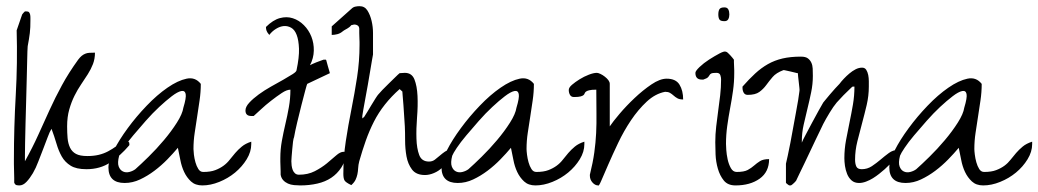

<svg xmlns="http://www.w3.org/2000/svg" viewBox="-20 -591 3315 613"><path d="M25.4 -7.8Q25.4 -12.7 25.4 -22.9Q25.4 -33.2 24.9 -44.9Q24.4 -56.6 24.4 -66.9Q24.4 -77.1 24.4 -81.1Q24.4 -185.5 30.3 -287.6Q36.1 -389.6 33.2 -494.1Q34.2 -497.1 36.6 -503.9Q39.1 -510.7 42 -519.5Q44.9 -528.3 47.4 -535.2Q49.8 -542 50.8 -544.9Q51.8 -546.9 54.7 -549.8Q57.6 -552.7 59.6 -554.7H61.5Q62.5 -554.7 62.5 -554.7Q62.5 -554.7 63.5 -554.7Q70.3 -554.7 72.8 -551.8Q75.2 -548.8 76.2 -544.4Q77.1 -540 77.1 -534.7Q77.1 -529.3 77.1 -525.4Q77.1 -513.7 76.7 -504.4Q76.2 -495.1 75.2 -485.4Q74.2 -475.6 72.3 -465.3Q70.3 -455.1 68.4 -443.4Q67.4 -430.7 66.9 -403.3Q66.4 -376 65.4 -341.3Q64.5 -306.6 63.5 -268.6Q62.5 -230.5 61.5 -196.3Q60.5 -162.1 60.1 -134.3Q59.6 -106.4 59.6 -93.8V-85.9V-76.2Q84 -120.1 102.1 -160.2Q120.1 -200.2 138.2 -239.7Q156.2 -279.3 177.7 -318.8Q199.2 -358.4 229.5 -400.4Q235.4 -408.2 240.7 -412.6Q246.1 -417 252 -419.4Q257.8 -421.9 265.1 -422.4Q272.5 -422.9 283.2 -422.9Q283.2 -403.3 276.9 -386.7Q270.5 -370.1 260.3 -354Q250 -337.9 238.8 -321.3Q227.5 -304.7 217.8 -285.2Q208 -265.6 201.2 -241.7Q194.3 -217.8 194.3 -187.5Q194.3 -167 195.8 -149.9Q197.3 -132.8 203.6 -119.6Q210 -106.4 222.7 -99.6Q235.4 -92.8 258.8 -92.8Q279.3 -92.8 295.4 -96.7Q311.5 -100.6 325.2 -107.9Q338.9 -115.2 352.5 -125Q366.2 -134.8 382.8 -144.5Q384.8 -144.5 387.7 -141.1Q390.6 -137.7 392.6 -135.7V-133.8V-132.8Q392.6 -131.8 393.6 -131.8Q393.6 -130.9 393.1 -129.9Q392.6 -128.9 392.6 -127Q364.3 -93.8 332 -72.3Q299.8 -50.8 255.9 -50.8Q223.6 -50.8 205.6 -62Q187.5 -73.2 177.2 -91.3Q167 -109.4 160.2 -132.8Q153.3 -156.2 144.5 -179.7Q138.7 -170.9 132.3 -153.3Q126 -135.7 118.2 -116.2Q110.4 -96.7 102.5 -75.7Q94.7 -54.7 85 -38.1Q75.2 -21.5 64.5 -10.3Q53.7 1 42 1Q37.1 1 32.7 0Q28.3 -1 25.4 -7.8Z M547.9 -119.1Q533.2 -101.6 514.2 -82Q495.1 -62.5 473.1 -45.9Q451.2 -29.3 427.2 -18.1Q403.3 -6.8 377.9 -6.8Q326.2 -6.8 326.2 -56.6Q326.2 -77.1 343.3 -110.8Q360.4 -144.5 387.7 -181.6Q415 -218.8 448.2 -253.4Q481.4 -288.1 514.6 -311Q547.9 -334 575.7 -339.8Q603.5 -345.7 621.1 -323.2Q621.1 -296.9 617.2 -270.5Q613.3 -244.1 609.4 -218.3Q605.5 -192.4 601.6 -167Q597.7 -141.6 597.7 -115.2Q597.7 -109.4 599.1 -97.2Q600.6 -85 604 -72.8Q607.4 -60.5 613.3 -51.3Q619.1 -42 628.9 -42Q652.3 -42 667.5 -47.9Q682.6 -53.7 693.8 -62Q705.1 -70.3 713.4 -81.1Q721.7 -91.8 731 -102.5Q740.2 -113.3 752 -123Q763.7 -132.8 782.2 -138.7Q782.2 -138.7 782.2 -135.7Q782.2 -132.8 782.2 -130.9Q782.2 -106.4 767.6 -82.5Q752.9 -58.6 730.5 -40Q708 -21.5 680.2 -10.3Q652.3 1 626 1Q603.5 1 589.8 -11.7Q576.2 -24.4 567.9 -42Q559.6 -59.6 555.7 -80.6Q551.8 -101.6 547.9 -119.1ZM565.4 -247.1Q575.2 -279.3 572.8 -291Q570.3 -302.7 558.6 -300.3Q546.9 -297.9 528.3 -283.7Q509.8 -269.5 488.3 -249.5Q466.8 -229.5 445.3 -205.1Q423.8 -180.7 405.3 -158.7Q386.7 -136.7 375 -119.1Q363.3 -101.6 360.4 -93.8Q354.5 -71.3 358.9 -59.6Q363.3 -47.9 372.6 -43.5Q381.8 -39.1 393.1 -42Q404.3 -44.9 412.1 -50.8Q428.7 -65.4 454.1 -90.3Q479.5 -115.2 503.4 -143.6Q527.3 -171.9 544.9 -199.7Q562.5 -227.5 565.4 -247.1Z M876 -33.2Q876 -36.1 876 -43.5Q876 -50.8 875.5 -59.1Q875 -67.4 875 -74.7Q875 -82 875 -85.9Q875 -114.3 879.9 -141.1Q884.8 -168 891.1 -194.8Q897.5 -221.7 902.3 -249Q907.2 -276.4 907.2 -304.7Q895.5 -304.7 879.4 -293.9Q863.3 -283.2 845.7 -269.5Q828.1 -255.9 813 -241.7Q797.9 -227.5 790 -220.7Q790 -220.7 787.1 -220.7Q784.2 -220.7 782.2 -220.7Q763.7 -220.7 763.7 -238.3Q763.7 -250 775.9 -263.2Q788.1 -276.4 806.2 -289.6Q824.2 -302.7 845.2 -314.5Q866.2 -326.2 884.3 -336.4Q902.3 -346.7 914.6 -354.5Q926.8 -362.3 926.8 -367.2Q935.5 -408.2 934.6 -435.5Q933.6 -462.9 927.2 -479.5Q920.9 -496.1 909.7 -502.4Q898.4 -508.8 886.2 -507.8Q874 -506.8 861.3 -499Q848.6 -491.2 839.8 -479.5Q833 -487.3 831.1 -492.7Q829.1 -498 829.1 -504.9Q851.6 -527.3 873.5 -533.2Q895.5 -539.1 915 -532.7Q934.6 -526.4 950.2 -510.7Q965.8 -495.1 974.1 -474.1Q982.4 -453.1 981.9 -429.2Q981.4 -405.3 969.7 -382.8Q971.7 -383.8 977.5 -386.7Q983.4 -389.6 990.2 -392.1Q997.1 -394.5 1003.4 -397Q1009.8 -399.4 1012.7 -400.4H1015.6H1020.5Q1021.5 -400.4 1022.9 -394Q1024.4 -387.7 1026.9 -379.4Q1029.3 -371.1 1031.2 -364.7Q1033.2 -358.4 1033.2 -357.4L960.9 -323.2Q960 -322.3 954.6 -302.2Q949.2 -282.2 942.4 -255.4Q935.5 -228.5 928.7 -199.7Q921.9 -170.9 918.9 -153.3Q917 -149.4 915.5 -138.2Q914.1 -127 913.1 -114.7Q912.1 -102.5 911.1 -91.3Q910.2 -80.1 910.2 -76.2Q910.2 -70.3 911.1 -62.5Q912.1 -54.7 914.6 -48.3Q917 -42 921.9 -37.6Q926.8 -33.2 934.6 -33.2Q962.9 -33.2 984.9 -44.4Q1006.8 -55.7 1023.4 -69.3Q1040 -83 1053.2 -94.7Q1066.4 -106.4 1077.1 -106.4Q1079.1 -106.4 1082.5 -106Q1085.9 -105.5 1085.9 -104.5Q1083 -76.2 1069.8 -56.2Q1056.6 -36.1 1037.6 -23.4Q1018.6 -10.7 993.2 -4.9Q967.8 1 938.5 1Q929.7 1 918.9 0Q908.2 -1 899.4 -4.9Q890.6 -8.8 884.3 -15.6Q877.9 -22.5 876 -33.2Z M1076.2 -36.1Q1076.2 -88.9 1084 -140.1Q1091.8 -191.4 1102.1 -242.7Q1112.3 -293.9 1120.1 -344.7Q1127.9 -395.5 1127.9 -447.3Q1127.9 -450.2 1127.9 -457Q1127.9 -463.9 1127.4 -471.2Q1127 -478.5 1127 -485.4Q1127 -492.2 1127 -494.1Q1127.9 -504.9 1123 -508.8Q1118.2 -512.7 1110.4 -512.7Q1109.4 -512.7 1106.4 -511.7Q1103.5 -510.7 1101.6 -510.7Q1097.7 -505.9 1094.7 -503.9Q1091.8 -502 1088.9 -500Q1085.9 -498 1082 -496.1Q1078.1 -494.1 1073.2 -490.2Q1066.4 -484.4 1057.1 -481.9Q1047.9 -479.5 1039.1 -479.5V-506.8L1101.6 -562.5Q1107.4 -568.4 1114.3 -569.8Q1121.1 -571.3 1127.9 -571.3Q1144.5 -571.3 1153.3 -557.1Q1162.1 -543 1166.5 -523.9Q1170.9 -504.9 1170.9 -485.8Q1170.9 -466.8 1170.9 -458Q1170.9 -454.1 1170.9 -447.3Q1170.9 -440.4 1170.9 -434.1Q1170.9 -427.7 1170.9 -422.9Q1170.9 -418 1170.9 -417Q1169.9 -413.1 1167.5 -397.9Q1165 -382.8 1161.6 -362.8Q1158.2 -342.8 1154.3 -319.8Q1150.4 -296.9 1146.5 -276.9Q1142.6 -256.8 1140.1 -241.7Q1137.7 -226.6 1136.7 -220.7V-217.8V-212.9Q1138.7 -213.9 1141.6 -216.8Q1144.5 -219.7 1144.5 -220.7Q1146.5 -223.6 1152.8 -233.9Q1159.2 -244.1 1166 -255.9Q1172.9 -267.6 1179.2 -277.3Q1185.5 -287.1 1187.5 -289.1Q1191.4 -293.9 1200.7 -303.7Q1210 -313.5 1221.2 -324.2Q1232.4 -335 1241.7 -344.2Q1251 -353.5 1255.9 -357.4Q1256.8 -357.4 1263.7 -357.9Q1270.5 -358.4 1272.5 -358.4Q1294.9 -358.4 1303.2 -337.4Q1311.5 -316.4 1313 -284.7Q1314.5 -252.9 1311.5 -216.3Q1308.6 -179.7 1309.6 -148.4Q1310.5 -117.2 1318.4 -96.2Q1326.2 -75.2 1349.6 -75.2Q1360.4 -75.2 1368.2 -81.1Q1376 -86.9 1383.8 -93.8Q1391.6 -100.6 1399.9 -106.4Q1408.2 -112.3 1419.9 -112.3Q1419.9 -97.7 1412.1 -83Q1404.3 -68.4 1392.6 -56.6Q1380.9 -44.9 1365.7 -38.6Q1350.6 -32.2 1336.9 -32.2Q1308.6 -32.2 1295.4 -49.8Q1282.2 -67.4 1277.8 -91.8Q1273.4 -116.2 1273.4 -142.6Q1273.4 -168.9 1272.5 -187.5Q1271.5 -199.2 1270.5 -218.3Q1269.5 -237.3 1268.1 -254.9Q1266.6 -272.5 1265.6 -285.6Q1264.6 -298.8 1264.6 -298.8L1255.9 -306.6Q1229.5 -283.2 1209 -257.3Q1188.5 -231.4 1173.8 -202.6Q1159.2 -173.8 1147.9 -142.1Q1136.7 -110.4 1127 -76.2Q1124 -64.5 1123.5 -54.2Q1123 -43.9 1121.1 -34.7Q1119.1 -25.4 1115.2 -17.1Q1111.3 -8.8 1101.6 0Q1083 -8.8 1079.6 -15.6Q1076.2 -22.5 1076.2 -36.1Z M1611.3 -119.1Q1596.7 -101.6 1577.6 -82Q1558.6 -62.5 1536.6 -45.9Q1514.6 -29.3 1490.7 -18.1Q1466.8 -6.8 1441.4 -6.8Q1389.6 -6.8 1389.6 -56.6Q1389.6 -77.1 1406.7 -110.8Q1423.8 -144.5 1451.2 -181.6Q1478.5 -218.8 1511.7 -253.4Q1544.9 -288.1 1578.1 -311Q1611.3 -334 1639.2 -339.8Q1667 -345.7 1684.6 -323.2Q1684.6 -296.9 1680.7 -270.5Q1676.8 -244.1 1672.9 -218.3Q1668.9 -192.4 1665 -167Q1661.1 -141.6 1661.1 -115.2Q1661.1 -109.4 1662.6 -97.2Q1664.1 -85 1667.5 -72.8Q1670.9 -60.5 1676.8 -51.3Q1682.6 -42 1692.4 -42Q1715.8 -42 1731 -47.9Q1746.1 -53.7 1757.3 -62Q1768.6 -70.3 1776.9 -81.1Q1785.2 -91.8 1794.4 -102.5Q1803.7 -113.3 1815.4 -123Q1827.1 -132.8 1845.7 -138.7Q1845.7 -138.7 1845.7 -135.7Q1845.7 -132.8 1845.7 -130.9Q1845.7 -106.4 1831.1 -82.5Q1816.4 -58.6 1793.9 -40Q1771.5 -21.5 1743.7 -10.3Q1715.8 1 1689.5 1Q1667 1 1653.3 -11.7Q1639.6 -24.4 1631.3 -42Q1623 -59.6 1619.1 -80.6Q1615.2 -101.6 1611.3 -119.1ZM1628.9 -247.1Q1638.7 -279.3 1636.2 -291Q1633.8 -302.7 1622.1 -300.3Q1610.4 -297.9 1591.8 -283.7Q1573.2 -269.5 1551.8 -249.5Q1530.3 -229.5 1508.8 -205.1Q1487.3 -180.7 1468.8 -158.7Q1450.2 -136.7 1438.5 -119.1Q1426.8 -101.6 1423.8 -93.8Q1418 -71.3 1422.4 -59.6Q1426.8 -47.9 1436 -43.5Q1445.3 -39.1 1456.5 -42Q1467.8 -44.9 1475.6 -50.8Q1492.2 -65.4 1517.6 -90.3Q1543 -115.2 1566.9 -143.6Q1590.8 -171.9 1608.4 -199.7Q1626 -227.5 1628.9 -247.1Z M1863.3 -33.2Q1873 -72.3 1877.4 -104Q1881.8 -135.7 1883.3 -166Q1884.8 -196.3 1884.3 -229.5Q1883.8 -262.7 1883.8 -304.7Q1868.2 -304.7 1860.8 -302.7Q1853.5 -300.8 1850.6 -298.3Q1847.7 -295.9 1846.7 -293Q1845.7 -290 1843.3 -287.6Q1840.8 -285.2 1834 -283.2Q1827.1 -281.2 1812.5 -281.2Q1803.7 -281.2 1799.8 -288.1Q1795.9 -294.9 1795.9 -303.7Q1795.9 -311.5 1806.2 -320.3Q1816.4 -329.1 1830.6 -337.9Q1844.7 -346.7 1859.9 -352.5Q1875 -358.4 1885.7 -358.4Q1889.6 -358.4 1897 -355Q1904.3 -351.6 1911.1 -346.2Q1918 -340.8 1922.4 -335Q1926.8 -329.1 1926.8 -323.2V-187.5Q1936.5 -202.1 1958 -227.5Q1979.5 -252.9 2005.9 -277.8Q2032.2 -302.7 2059.6 -321.3Q2086.9 -339.8 2108.4 -339.8Q2137.7 -339.8 2149.4 -320.8Q2161.1 -301.8 2161.1 -273.4Q2149.4 -273.4 2142.6 -277.3Q2135.7 -281.2 2130.4 -286.1Q2125 -291 2119.1 -294.4Q2113.3 -297.9 2103.5 -297.9Q2072.3 -292 2044.9 -266.6Q2017.6 -241.2 1994.6 -207Q1971.7 -172.9 1953.6 -134.8Q1935.5 -96.7 1921.9 -65.4Q1908.2 -34.2 1899.9 -14.6Q1891.6 4.9 1889.6 1Q1879.9 1 1871.6 -8.3Q1863.3 -17.6 1863.3 -30.3Z M2263.7 -136.7Q2263.7 -162.1 2266.6 -187Q2269.5 -211.9 2272.9 -236.8Q2276.4 -261.7 2279.3 -286.6Q2282.2 -311.5 2282.2 -337.9Q2282.2 -343.8 2279.8 -351.1Q2277.3 -358.4 2267.6 -358.4Q2254.9 -358.4 2251 -356.4Q2247.1 -354.5 2245.6 -351.6Q2244.1 -348.6 2240.7 -344.7Q2237.3 -340.8 2225.6 -336.9H2220.7Q2200.2 -336.9 2200.2 -358.4Q2200.2 -364.3 2213.4 -377Q2226.6 -389.6 2244.1 -400.9Q2261.7 -412.1 2277.3 -420.4Q2293 -428.7 2297.9 -425.8Q2299.8 -425.8 2303.7 -422.4Q2307.6 -418.9 2311.5 -414.6Q2315.4 -410.2 2318.8 -406.2Q2322.3 -402.3 2323.2 -400.4Q2323.2 -398.4 2323.2 -392.6Q2323.2 -386.7 2323.7 -379.9Q2324.2 -373 2324.2 -366.7Q2324.2 -360.4 2324.2 -357.4Q2324.2 -329.1 2320.3 -301.3Q2316.4 -273.4 2311 -245.1Q2305.7 -216.8 2301.8 -188.5Q2297.9 -160.2 2297.9 -131.8Q2297.9 -127 2298.8 -112.3Q2299.8 -97.7 2303.2 -82Q2306.6 -66.4 2313.5 -54.2Q2320.3 -42 2332 -42Q2355.5 -42 2367.2 -48.3Q2378.9 -54.7 2387.7 -62.5Q2396.5 -70.3 2406.7 -76.7Q2417 -83 2435.5 -83Q2435.5 -42 2405.3 -20.5Q2375 1 2328.1 1Q2303.7 1 2291 -14.6Q2278.3 -30.3 2272 -52.2Q2265.6 -74.2 2264.6 -97.7Q2263.7 -121.1 2263.7 -136.7ZM2273.4 -544.9Q2273.4 -555.7 2276.9 -561.5Q2280.3 -567.4 2293 -567.4Q2301.8 -567.4 2305.2 -561Q2308.6 -554.7 2308.6 -544.9Q2308.6 -536.1 2305.2 -529.8Q2301.8 -523.4 2293 -523.4Q2280.3 -523.4 2276.9 -528.8Q2273.4 -534.2 2273.4 -544.9Z M2489.3 -68.4Q2491.2 -76.2 2495.1 -94.2Q2499 -112.3 2503.4 -134.8Q2507.8 -157.2 2512.2 -182.6Q2516.6 -208 2521 -230.5Q2525.4 -252.9 2528.3 -271.5Q2531.2 -290 2532.2 -298.8Q2533.2 -302.7 2532.2 -310.5Q2531.2 -318.4 2530.3 -328.1Q2529.3 -337.9 2528.3 -345.7Q2527.3 -353.5 2527.3 -357.4Q2524.4 -357.4 2517.6 -359.4Q2510.7 -361.3 2503.4 -362.8Q2496.1 -364.3 2490.2 -365.7Q2484.4 -367.2 2481.4 -367.2Q2458 -358.4 2446.8 -345.2Q2435.5 -332 2426.3 -319.3Q2417 -306.6 2404.3 -297.4Q2391.6 -288.1 2367.2 -288.1Q2358.4 -288.1 2354.5 -294.9Q2350.6 -301.8 2350.6 -310.5V-314.5Q2372.1 -338.9 2391.1 -356.4Q2410.2 -374 2431.6 -386.2Q2453.1 -398.4 2478.5 -404.3Q2503.9 -410.2 2537.1 -410.2Q2551.8 -410.2 2559.1 -404.8Q2566.4 -399.4 2570.3 -391.1Q2574.2 -382.8 2574.7 -372.1Q2575.2 -361.3 2575.2 -348.6Q2575.2 -322.3 2569.8 -296.4Q2564.5 -270.5 2558.1 -244.6Q2551.8 -218.8 2545.9 -192.9Q2540 -167 2540 -139.6V-135.7Q2543 -143.6 2552.7 -161.6Q2562.5 -179.7 2573.2 -200.2Q2584 -220.7 2594.2 -238.8Q2604.5 -256.8 2608.4 -263.7Q2609.4 -264.6 2615.2 -272Q2621.1 -279.3 2629.4 -289.1Q2637.7 -298.8 2646 -308.1Q2654.3 -317.4 2660.2 -323.2Q2666 -331.1 2674.3 -339.8Q2682.6 -348.6 2691.9 -356.4Q2701.2 -364.3 2711.4 -369.6Q2721.7 -375 2732.4 -375Q2741.2 -375 2745.6 -368.2Q2750 -361.3 2752 -351.6Q2753.9 -341.8 2753.9 -331.5Q2753.9 -321.3 2753.9 -314.5Q2753.9 -285.2 2747.1 -255.9Q2740.2 -226.6 2732.4 -197.8Q2724.6 -168.9 2717.3 -139.6Q2710 -110.4 2710 -81.1Q2710 -68.4 2713.9 -59.6Q2717.8 -50.8 2731.4 -50.8Q2749 -50.8 2763.7 -60.5Q2778.3 -70.3 2791.5 -81.5Q2804.7 -92.8 2817.9 -102.5Q2831.1 -112.3 2847.7 -112.3V-93.8Q2847.7 -92.8 2842.8 -87.9Q2837.9 -83 2831.1 -76.2Q2824.2 -69.3 2816.9 -62.5Q2809.6 -55.7 2804.7 -50.8Q2796.9 -43.9 2787.1 -36.1Q2777.3 -28.3 2767.1 -22Q2756.8 -15.6 2745.1 -11.2Q2733.4 -6.8 2722.7 -6.8Q2708 -6.8 2698.7 -15.1Q2689.5 -23.4 2684.6 -35.6Q2679.7 -47.9 2677.7 -61.5Q2675.8 -75.2 2675.8 -85.9Q2675.8 -115.2 2681.2 -144Q2686.5 -172.9 2692.4 -200.7Q2698.2 -228.5 2703.1 -256.8Q2708 -285.2 2708 -314.5H2702.1Q2701.2 -314.5 2695.3 -308.6Q2689.5 -302.7 2681.2 -294.9Q2672.9 -287.1 2665 -278.3Q2657.2 -269.5 2651.4 -263.7Q2646.5 -257.8 2640.6 -249.5Q2634.8 -241.2 2628.9 -231.4Q2623 -221.7 2617.7 -212.4Q2612.3 -203.1 2608.4 -195.3Q2605.5 -188.5 2598.6 -174.8Q2591.8 -161.1 2583.5 -143.6Q2575.2 -126 2565.9 -106.4Q2556.6 -86.9 2548.3 -69.3Q2540 -51.8 2533.2 -38.1Q2526.4 -24.4 2523.4 -17.6Q2522.5 -13.7 2515.6 -7.3Q2508.8 -1 2506.8 0Q2504.9 1 2504.9 1H2502H2500Q2499 1 2498 0Q2496.1 -1 2492.7 -3.9Q2489.3 -6.8 2489.3 -7.8Z M3041 -119.1Q3026.4 -101.6 3007.3 -82Q2988.3 -62.5 2966.3 -45.9Q2944.3 -29.3 2920.4 -18.1Q2896.5 -6.8 2871.1 -6.8Q2819.3 -6.8 2819.3 -56.6Q2819.3 -77.1 2836.4 -110.8Q2853.5 -144.5 2880.9 -181.6Q2908.2 -218.8 2941.4 -253.4Q2974.6 -288.1 3007.8 -311Q3041 -334 3068.8 -339.8Q3096.7 -345.7 3114.3 -323.2Q3114.3 -296.9 3110.4 -270.5Q3106.4 -244.1 3102.5 -218.3Q3098.6 -192.4 3094.7 -167Q3090.8 -141.6 3090.8 -115.2Q3090.8 -109.4 3092.3 -97.2Q3093.8 -85 3097.2 -72.8Q3100.6 -60.5 3106.4 -51.3Q3112.3 -42 3122.1 -42Q3145.5 -42 3160.6 -47.9Q3175.8 -53.7 3187 -62Q3198.2 -70.3 3206.5 -81.1Q3214.8 -91.8 3224.1 -102.5Q3233.4 -113.3 3245.1 -123Q3256.8 -132.8 3275.4 -138.7Q3275.4 -138.7 3275.4 -135.7Q3275.4 -132.8 3275.4 -130.9Q3275.4 -106.4 3260.7 -82.5Q3246.1 -58.6 3223.6 -40Q3201.2 -21.5 3173.3 -10.3Q3145.5 1 3119.1 1Q3096.7 1 3083 -11.7Q3069.3 -24.4 3061 -42Q3052.7 -59.6 3048.8 -80.6Q3044.9 -101.6 3041 -119.1ZM3058.6 -247.1Q3068.4 -279.3 3065.9 -291Q3063.5 -302.7 3051.8 -300.3Q3040 -297.9 3021.5 -283.7Q3002.9 -269.5 2981.4 -249.5Q2960 -229.5 2938.5 -205.1Q2917 -180.7 2898.4 -158.7Q2879.9 -136.7 2868.2 -119.1Q2856.4 -101.6 2853.5 -93.8Q2847.7 -71.3 2852.1 -59.6Q2856.4 -47.9 2865.7 -43.5Q2875 -39.1 2886.2 -42Q2897.5 -44.9 2905.3 -50.8Q2921.9 -65.4 2947.3 -90.3Q2972.7 -115.2 2996.6 -143.6Q3020.5 -171.9 3038.1 -199.7Q3055.7 -227.5 3058.6 -247.1Z"/></svg>

Font: Zeyada
Style: Regular
Weight: 400
Version: Version 1.002 2010